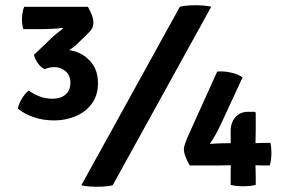

<svg xmlns="http://www.w3.org/2000/svg" viewBox="-20 -709 1098 735"><path d="M249.5 -392Q249.5 -420.5 231.2 -436.2Q213 -452 188 -452Q168 -452 151 -444Q137.5 -450 125.5 -466.2Q113.5 -482.5 110 -499L181.5 -567.5Q190.5 -575 201.2 -584Q212 -593 221 -599.5L219 -602.5Q206 -600 181.8 -598.8Q157.5 -597.5 142.5 -597.5H69Q64 -617 64 -635Q64 -645 65.8 -657.8Q67.5 -670.5 72.5 -683H316.5Q324 -670 330.8 -653.5Q337.5 -637 337.5 -622.5Q337.5 -607.5 331 -597.5Q324.5 -587.5 312.5 -577L270.5 -536Q260 -527 244.5 -517Q289.5 -511.5 322.2 -478.2Q355 -445 355 -391Q355 -343.5 331 -311.5Q307 -279.5 268.8 -263.8Q230.5 -248 188 -248Q144 -248 108 -260.8Q72 -273.5 48.5 -293Q52 -312 63.5 -331Q75 -350 89.5 -362.5Q108.5 -349 131.5 -340Q154.5 -331 181.5 -331Q212 -331 230.8 -347.2Q249.5 -363.5 249.5 -392ZM668.5 -683Q684.5 -687.5 708.8 -688.5Q733 -689.5 755.5 -688Q778 -686.5 788.5 -683L411.5 0Q395.5 4.5 371.2 5.5Q347 6.5 324.2 5Q301.5 3.5 291.5 0ZM706.5 -75.5Q697.5 -90.5 690.8 -107.5Q684 -124.5 684 -137.5Q684 -147 689.2 -161.2Q694.5 -175.5 698 -184L811.5 -435Q835 -437.5 864 -431.2Q893 -425 908.5 -412.5L843 -271Q837 -257.5 827.2 -236.8Q817.5 -216 806 -195Q794.5 -174 784 -160L785.5 -158Q805.5 -160 829.8 -160.5Q854 -161 863.5 -161Q863 -166 863 -170.8Q863 -175.5 863 -179V-207Q863 -239.5 881 -260.2Q899 -281 930 -281H955.5L959 -277.5V-211.5Q959 -199 958.5 -185.8Q958 -172.5 958 -161H958.5Q966 -161 975 -161.5Q984 -162 992 -162H1015.5Q1019 -145 1019 -123.5Q1019 -95.5 1012.5 -75.5H989Q983 -75.5 973.8 -76Q964.5 -76.5 958 -76.5Q958 -67 958.5 -57Q959 -47 959 -35.5V-1Q948.5 1.5 935.8 2.8Q923 4 911 4Q899 4 886.2 2.8Q873.5 1.5 863 -1V-35.5Q863 -47 863.2 -57Q863.5 -67 863.5 -76.5Q855.5 -76.5 842.5 -76Q829.5 -75.5 818.5 -75.5Z"/></svg>

Font: Signika Negative SC SemiBold
Style: Regular
Weight: 600
Designer: Anna Giedryś
Foundry: Anna Giedryś
Version: Version 2.000; ttfautohint (v1.8.3) -l 8 -r 50 -G 200 -x 9 -